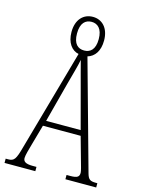

<svg xmlns="http://www.w3.org/2000/svg" viewBox="-132 -966 777 1042"><g transform="rotate(15 256.5 -445.0)"><path d="M-1 0H172V-24H150C110 -24 97 -35 97 -54C97 -70 108 -107 115 -132L148 -249H360L397 -117C404 -93 412 -65 412 -55C412 -33 402 -24 362 -24H341V0H514V-24H506C473 -24 463 -31 454 -63L284 -675C322 -686 349 -721 349 -781C349 -852 309 -890 258 -890C206 -890 166 -852 166 -781C166 -720 195 -683 234 -675L74 -107C55 -37 46 -24 13 -24H-1ZM258 -701C223 -701 197 -722 197 -781C197 -840 224 -862 258 -862C291 -862 319 -840 319 -781C319 -721 291 -701 258 -701ZM158 -279 217 -503C232 -560 248 -612 254 -647C263 -613 276 -562 296 -489L352 -279Z"/></g></svg>

Font: Noto Serif Thai ExtraCondensed ExtraLight
Style: Regular
Weight: 200
Width: 2
Designer: Monotype Design Team
Foundry: Monotype Imaging Inc.
Version: Version 2.002